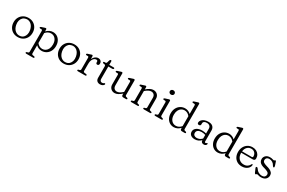

<svg xmlns="http://www.w3.org/2000/svg" viewBox="177 -2358 6300 4217"><g transform="rotate(30 3327.0 -249.5)"><path d="M287.5 -474.5Q357.5 -474.5 411.2 -443.5Q465 -412.5 495.5 -357.8Q526 -303 526 -232Q526 -161.5 495.2 -106.5Q464.5 -51.5 410.2 -20.2Q356 11 285 11Q215 11 161.2 -20.2Q107.5 -51.5 77.2 -106.8Q47 -162 47 -233.5Q47 -303 77.8 -357.5Q108.5 -412 162.8 -443.2Q217 -474.5 287.5 -474.5ZM328.5 -37Q374.5 -45 404.8 -76.2Q435 -107.5 446.5 -154.8Q458 -202 447 -259Q429.5 -349.5 374.2 -395Q319 -440.5 247.5 -427.5Q200.5 -419 169.5 -388Q138.5 -357 126.8 -310Q115 -263 126 -206Q143.5 -114 200.2 -69Q257 -24 328.5 -37Z M746.5 -445V-398Q780 -434.5 822 -454.5Q864 -474.5 909 -474.5Q970.5 -474.5 1017.2 -444.2Q1064 -414 1090.5 -360.8Q1117 -307.5 1117 -239Q1117 -162.5 1086.5 -106.2Q1056 -50 1004.5 -19.5Q953 11 890 11Q849.5 11 813 -4.8Q776.5 -20.5 748.5 -48.5V156Q748.5 185 774.5 190L812 195Q832 200 832 215Q832 233 809 233H632.5Q609.5 233 609.5 215Q609.5 201.5 630 195L652 190Q678 183 678 156V-370.5Q678 -396.5 657 -398.5L618 -399.5Q600.5 -402.5 600.5 -416.5Q600.5 -430.5 621 -438L684.5 -459Q695.5 -462.5 705.5 -466.2Q715.5 -470 723 -470Q746.5 -470 746.5 -445ZM885 -427Q844.5 -427 810 -408.2Q775.5 -389.5 748.5 -356.5V-104.5Q803.5 -33 883.5 -33Q928 -33 963.8 -56.8Q999.5 -80.5 1020.8 -125.2Q1042 -170 1042 -233Q1042 -323.5 997.5 -375.2Q953 -427 885 -427Z M1451.5 -474.5Q1521.5 -474.5 1575.2 -443.5Q1629 -412.5 1659.5 -357.8Q1690 -303 1690 -232Q1690 -161.5 1659.2 -106.5Q1628.5 -51.5 1574.2 -20.2Q1520 11 1449 11Q1379 11 1325.2 -20.2Q1271.5 -51.5 1241.2 -106.8Q1211 -162 1211 -233.5Q1211 -303 1241.8 -357.5Q1272.5 -412 1326.8 -443.2Q1381 -474.5 1451.5 -474.5ZM1492.5 -37Q1538.5 -45 1568.8 -76.2Q1599 -107.5 1610.5 -154.8Q1622 -202 1611 -259Q1593.5 -349.5 1538.2 -395Q1483 -440.5 1411.5 -427.5Q1364.5 -419 1333.5 -388Q1302.5 -357 1290.8 -310Q1279 -263 1290 -206Q1307.5 -114 1364.2 -69Q1421 -24 1492.5 -37Z M1921 -443.5 1922.5 -373.5Q1943 -422 1979 -448.8Q2015 -475.5 2055.5 -475.5Q2097 -475.5 2121.5 -451.2Q2146 -427 2146 -388.5Q2146 -364.5 2135 -351.2Q2124 -338 2106 -338Q2068.5 -338 2068.5 -377.5V-392Q2068.5 -410.5 2058.2 -418Q2048 -425.5 2031.5 -425.5Q2005 -425.5 1980.2 -406.8Q1955.5 -388 1939.5 -351.2Q1923.5 -314.5 1923.5 -260.5V-77Q1923.5 -46.5 1952 -43L1995 -38Q2017.5 -35.5 2017.5 -18Q2017.5 0 1994.5 0H1808.5Q1785.5 0 1785.5 -18Q1785.5 -31.5 1806 -38L1828 -43Q1854 -50 1854 -77V-370.5Q1854 -396.5 1833 -398.5L1794 -399.5Q1776.5 -402 1776.5 -416.5Q1776.5 -431 1797 -438L1862.5 -459Q1873 -462.5 1882.8 -466.2Q1892.5 -470 1898 -470Q1919.5 -470 1921 -443.5Z M2235.5 -425.5 2206 -429Q2189.5 -433.5 2189.5 -449Q2189.5 -467 2210 -467H2233.5Q2248 -467 2257 -472.8Q2266 -478.5 2270.5 -493.5L2288.5 -554Q2297.5 -576 2315 -576Q2335.5 -576 2335.5 -553V-467H2446.5Q2469 -467 2469 -449.5Q2469 -425 2427.5 -425H2335.5V-110.5Q2335.5 -80.5 2350.5 -63.5Q2365.5 -46.5 2391.5 -46.5Q2418.5 -46.5 2432 -57.8Q2445.5 -69 2455 -68.5Q2462 -68.5 2466.5 -62.8Q2471 -57 2468.5 -47.5Q2465.5 -27.5 2437.2 -10.2Q2409 7 2371.5 7Q2323.5 7 2294.2 -20Q2265 -47 2265 -100.5V-387Q2265 -421 2235.5 -425.5Z M2606.5 -128.5V-370.5Q2606.5 -396.5 2585.5 -398.5L2546.5 -399.5Q2529 -402.5 2529 -416.5Q2529 -431 2549.5 -438L2615 -459Q2626 -462.5 2636 -466.2Q2646 -470 2653.5 -470Q2677 -470 2677 -445V-146.5Q2677 -94.5 2703 -67.2Q2729 -40 2771 -40Q2831 -40 2906.5 -107.5L2916 -116V-370.5Q2916 -396.5 2895 -398.5L2856 -399.5Q2838.5 -402.5 2838.5 -416.5Q2838.5 -431 2859 -438L2924.5 -459Q2935.5 -462.5 2945.5 -466.2Q2955.5 -470 2963 -470Q2986.5 -470 2986.5 -445V-77Q2986.5 -50 3012.5 -43L3033.5 -38Q3054 -32 3054 -18Q3054 0 3031 0H2961.5Q2939 0 2928.5 -10.2Q2918 -20.5 2918 -46V-75Q2870 -32.5 2827 -10Q2784 12.5 2744.5 12.5Q2684.5 12.5 2645.5 -26.2Q2606.5 -65 2606.5 -128.5Z M3281 -445V-390.5Q3377 -475.5 3455 -475.5Q3517 -475.5 3556.8 -436.8Q3596.5 -398 3596.5 -334.5V-77Q3596.5 -50 3622.5 -43L3644 -38Q3664 -31.5 3664 -18Q3664 0 3641 0H3481Q3459 0 3459 -18Q3459 -31 3478 -37L3500.5 -42Q3526 -49 3526 -77V-316.5Q3526 -368 3499.2 -395.5Q3472.5 -423 3428.5 -423Q3398.5 -423 3363.8 -406.5Q3329 -390 3289.5 -355.5L3281 -348V-77Q3281 -49 3306.5 -42L3328.5 -37Q3347.5 -31 3347.5 -18Q3347.5 0 3325.5 0H3165Q3142 0 3142 -18Q3142 -31.5 3162.5 -38L3184.5 -43Q3210.5 -50 3210.5 -77V-370.5Q3210.5 -396.5 3189.5 -398.5L3150.5 -399.5Q3133 -402.5 3133 -416.5Q3133 -431 3153.5 -438L3219 -459Q3230 -462.5 3240 -466.2Q3250 -470 3257.5 -470Q3281 -470 3281 -445Z M3835 -578Q3809.5 -578 3792.5 -593.5Q3775.5 -609 3775.5 -633Q3775.5 -656.5 3792.5 -672Q3809.5 -687.5 3835 -687.5Q3862 -687.5 3879 -672Q3896 -656.5 3896 -633Q3896 -609 3879 -593.5Q3862 -578 3835 -578ZM3885 -445V-77Q3885 -50 3911 -43L3932.5 -38Q3952.5 -31.5 3952.5 -18Q3952.5 0 3929.5 0H3769Q3746 0 3746 -18Q3746 -31.5 3766.5 -38L3788.5 -43Q3814.5 -50 3814.5 -77V-370.5Q3814.5 -396.5 3793.5 -398.5L3754.5 -399.5Q3737 -402.5 3737 -416.5Q3737 -431 3757.5 -438L3823 -459Q3834 -462.5 3844 -466.2Q3854 -470 3861.5 -470Q3885 -470 3885 -445Z M4035 -224Q4035 -300.5 4065.5 -356.8Q4096 -413 4147.8 -443.5Q4199.5 -474 4262 -474Q4303 -474 4339.5 -458.2Q4376 -442.5 4403.5 -414.5V-632.5Q4403.5 -658.5 4383 -660.5L4344 -661.5Q4326 -664 4326 -678.5Q4326 -693 4347 -700L4412 -721Q4423 -724.5 4433.2 -728.2Q4443.5 -732 4450.5 -732Q4474 -732 4474 -707V-77Q4474 -50 4500 -43L4521.5 -38Q4541.5 -31.5 4541.5 -18Q4541.5 0 4518.5 0H4449.5Q4426.5 0 4416 -10Q4405.5 -20 4405.5 -44.5V-65Q4372 -28.5 4330 -8.5Q4288 11.5 4243 11.5Q4182 11.5 4135 -18.8Q4088 -49 4061.5 -102.2Q4035 -155.5 4035 -224ZM4110.5 -230Q4110.5 -140 4154.8 -88.8Q4199 -37.5 4267 -37.5Q4307.5 -37.5 4342 -55.8Q4376.5 -74 4403.5 -107V-358.5Q4348.5 -430 4268.5 -430Q4224.5 -430 4188.5 -406.2Q4152.5 -382.5 4131.5 -337.8Q4110.5 -293 4110.5 -230Z M4634.5 -104.5Q4634.5 -162 4686.8 -200.2Q4739 -238.5 4829 -238.5Q4855.5 -238.5 4882 -234.5Q4908.5 -230.5 4930.5 -224V-342Q4930.5 -388 4903.8 -412Q4877 -436 4830 -436Q4786 -436 4763.8 -419.2Q4741.5 -402.5 4741.5 -378.5V-344.5Q4741.5 -326.5 4729.8 -316.8Q4718 -307 4697.5 -307Q4679.5 -307 4669 -317.8Q4658.5 -328.5 4658.5 -345.5Q4658.5 -378 4681.8 -407.5Q4705 -437 4748 -455.5Q4791 -474 4850.5 -474Q4926 -474 4963.2 -437.2Q5000.5 -400.5 5000.5 -340.5V-64Q5000.5 -38.5 5023 -38.5Q5031 -38.5 5035.8 -41Q5040.5 -43.5 5044.5 -47Q5048 -50 5051.2 -53Q5054.5 -56 5059 -56Q5074 -56 5074 -39Q5074 -21 5055 -4.8Q5036 11.5 5006.5 11.5Q4975 11.5 4954.8 -4Q4934.5 -19.5 4934.5 -51V-57Q4867 11.5 4774.5 11.5Q4713 11.5 4673.8 -18.2Q4634.5 -48 4634.5 -104.5ZM4709 -115Q4709 -75.5 4734.5 -55.8Q4760 -36 4797.5 -36Q4873 -36 4930.5 -96.5V-188Q4909 -194.5 4885 -199.2Q4861 -204 4834 -204Q4776.5 -204 4742.8 -180.5Q4709 -157 4709 -115Z M5150.5 -224Q5150.5 -300.5 5181 -356.8Q5211.5 -413 5263.2 -443.5Q5315 -474 5377.5 -474Q5418.5 -474 5455 -458.2Q5491.5 -442.5 5519 -414.5V-632.5Q5519 -658.5 5498.5 -660.5L5459.5 -661.5Q5441.5 -664 5441.5 -678.5Q5441.5 -693 5462.5 -700L5527.5 -721Q5538.5 -724.5 5548.8 -728.2Q5559 -732 5566 -732Q5589.5 -732 5589.5 -707V-77Q5589.5 -50 5615.5 -43L5637 -38Q5657 -31.5 5657 -18Q5657 0 5634 0H5565Q5542 0 5531.5 -10Q5521 -20 5521 -44.5V-65Q5487.5 -28.5 5445.5 -8.5Q5403.5 11.5 5358.5 11.5Q5297.5 11.5 5250.5 -18.8Q5203.5 -49 5177 -102.2Q5150.5 -155.5 5150.5 -224ZM5226 -230Q5226 -140 5270.2 -88.8Q5314.5 -37.5 5382.5 -37.5Q5423 -37.5 5457.5 -55.8Q5492 -74 5519 -107V-358.5Q5464 -430 5384 -430Q5340 -430 5304 -406.2Q5268 -382.5 5247 -337.8Q5226 -293 5226 -230Z M6158.5 -297.5Q6158.5 -244.5 6100 -244.5H5809Q5810 -149.5 5859.2 -98Q5908.5 -46.5 5985.5 -46.5Q6043.5 -46.5 6080.5 -74Q6117.5 -101.5 6131.5 -136Q6139.5 -150.5 6148.5 -150Q6161.5 -150 6161.5 -132.5Q6159.5 -95.5 6134.8 -62.8Q6110 -30 6067.5 -9.5Q6025 11 5969.5 11Q5898.5 11 5847.2 -19.5Q5796 -50 5768.2 -103.8Q5740.5 -157.5 5740.5 -227.5Q5740.5 -297.5 5769.2 -353.5Q5798 -409.5 5850 -442Q5902 -474.5 5970.5 -474.5Q6025 -474.5 6067.5 -452Q6110 -429.5 6134.2 -389.8Q6158.5 -350 6158.5 -297.5ZM5961.5 -432.5Q5900.5 -432.5 5859.8 -390.8Q5819 -349 5811 -280H6053Q6084 -280 6084 -306.5Q6084 -361 6050.2 -396.8Q6016.5 -432.5 5961.5 -432.5Z M6413 -436Q6375.5 -436 6353 -415.2Q6330.5 -394.5 6330.5 -362.5Q6330.5 -322 6363.5 -302.8Q6396.5 -283.5 6444 -270Q6489.5 -258.5 6527.2 -240.8Q6565 -223 6587.5 -195.5Q6610 -168 6610 -127Q6610 -71.5 6569.8 -32.2Q6529.5 7 6450.5 7Q6417 7 6392 -2Q6367 -11 6353 -11Q6340.5 -11 6333.8 -1.5Q6327 8 6316 8Q6300.5 8 6292 -13.5L6251 -106.5Q6244 -122.5 6247.2 -132.2Q6250.5 -142 6261 -144.5Q6278.5 -149 6293 -129Q6322.5 -81 6364.5 -56.8Q6406.5 -32.5 6448.5 -32.5Q6499.5 -32.5 6522.2 -55.2Q6545 -78 6545 -112.5Q6545 -151.5 6508.5 -171.5Q6472 -191.5 6423.5 -205Q6379.5 -215 6344 -232.2Q6308.5 -249.5 6287.5 -277.8Q6266.5 -306 6266.5 -349.5Q6266.5 -402 6305.8 -438.8Q6345 -475.5 6412 -475.5Q6451.5 -475.5 6474.5 -466.5Q6497.5 -457.5 6510.5 -457.5Q6522 -457.5 6529.5 -466.5Q6537 -475.5 6545.5 -475.5Q6560.5 -475.5 6565 -459.5L6596 -367Q6600.5 -353 6600.5 -339Q6600.5 -325 6588.5 -322Q6572 -318 6555.5 -347Q6533.5 -389.5 6497 -412.8Q6460.5 -436 6413 -436Z"/></g></svg>

Font: Fraunces 9pt SuperSoft Light
Style: Regular
Weight: 300
Version: Version 1.000;[b76b70a41]